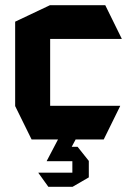

<svg xmlns="http://www.w3.org/2000/svg" viewBox="-20 -534 501 735"><path d="M101 0 38 -128V-129H440V-128L377 0ZM38 -129V-451L171 -514H172V-129ZM172 -385V-514H383L446 -386V-385ZM225 83 242 28H277L320 82V83ZM159 83V82L202 0H269V1L225 83ZM165 181 127 128V127H257V181ZM257 181V83H320V145L258 181Z"/></svg>

Font: Foldit SemiBold
Style: Regular
Weight: 600
Version: Version 1.003